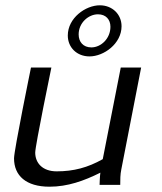

<svg xmlns="http://www.w3.org/2000/svg" viewBox="-20 -698 610 725"><path d="M33 -100C33 -35 78 7 167 7C235 7 297 -15 359 -46C357 -35 356 0 356 0H434C434 -19 434 -39 438 -58L513 -443H436L368 -97C311 -65 258 -51 194 -51C141 -51 113 -82 113 -122C113 -148 174 -443 174 -443H97C97 -443 33 -131 33 -100ZM236 -564C236 -519 270 -485 318 -485C372 -485 439 -533 439 -599C439 -644 404 -678 357 -678C303 -678 236 -630 236 -564ZM277 -568C277 -612 314 -644 350 -644C380 -644 397 -624 397 -597C397 -552 361 -519 325 -519C294 -519 277 -540 277 -568Z"/></svg>

Font: KpSans
Style: Italic
Weight: 400
Italic angle: -11°
Version: Version 0.66